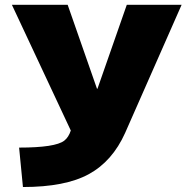

<svg xmlns="http://www.w3.org/2000/svg" viewBox="-20 -750 775 780"><path d="M28.3 -730.5H254.9L374 -389.6H376L495.1 -730.5H717.8L488.3 -210Q436.5 -94.7 340.8 -42.5Q245.1 9.8 73.2 9.8L57.6 -150.4Q205.1 -150.4 241.2 -178.7Q258.8 -192.4 267.6 -219.7Z"/></svg>

Font: GenEi M Gothic v2 Black
Style: Regular
Weight: 900
Version: Version 2.0